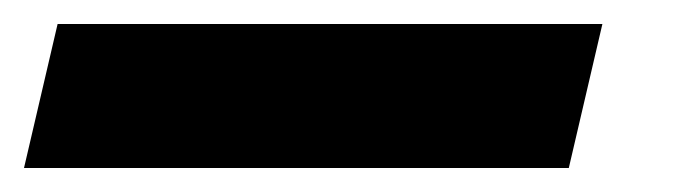

<svg xmlns="http://www.w3.org/2000/svg" viewBox="-110 45 580 160"><path d="M-90 185H364L392 65H-62Z"/></svg>

Font: Noto Sans Black
Style: Italic
Weight: 900
Italic angle: -12°
Designer: Monotype Design Team
Foundry: Monotype Imaging Inc.
Version: Version 2.013